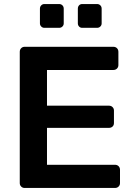

<svg xmlns="http://www.w3.org/2000/svg" viewBox="-20 -932 662 952"><path d="M102 0Q92 0 85 -7Q78 -14 78 -24V-675Q78 -686 85 -693Q92 -700 102 -700H542Q553 -700 560 -693Q567 -686 567 -675V-609Q567 -599 560 -592Q553 -585 542 -585H213V-408H520Q531 -408 538 -401Q545 -394 545 -384V-322Q545 -311 538 -304.5Q531 -298 520 -298H213V-115H550Q561 -115 568 -108Q575 -101 575 -90V-24Q575 -14 568 -7Q561 0 550 0ZM388 -794Q378 -794 372 -800.5Q366 -807 366 -816V-889Q366 -899 372 -905.5Q378 -912 388 -912H461Q471 -912 477.5 -905.5Q484 -899 484 -889V-816Q484 -807 477.5 -800.5Q471 -794 461 -794ZM200 -794Q191 -794 184.5 -800.5Q178 -807 178 -816V-889Q178 -899 184.5 -905.5Q191 -912 200 -912H273Q283 -912 289.5 -905.5Q296 -899 296 -889V-816Q296 -807 289.5 -800.5Q283 -794 273 -794Z"/></svg>

Font: Rubik Medium
Style: Regular
Weight: 500
Designer: Hubert and Fischer
Foundry: Hubert and Fischer
Version: Version 2.300; ttfautohint (v1.8.4.7-5d5b);gftools[0.9.30]